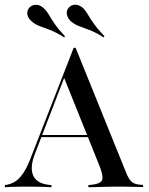

<svg xmlns="http://www.w3.org/2000/svg" viewBox="-30 -781 623 801"><path d="M116.1 -140.3Q93.5 -82.3 108.5 -48.8Q123.4 -15.3 175 -9.7L184.7 -8.9V0Q155.6 -1.6 124.6 -2Q93.5 -2.4 69.4 -2.4Q43.5 -2.4 24.6 -1.6Q5.6 -0.8 -9.7 0V-8.9L0 -10.5Q22.6 -15.3 39.1 -27.8Q55.6 -40.3 71 -64.9Q86.3 -89.5 102.4 -133.1L277.4 -581.5H285.5L492.7 -69.4Q500.8 -47.6 508.5 -35.5Q516.1 -23.4 526.6 -17.7Q537.1 -12.1 552.4 -10.5L566.9 -9.7V-0.8Q555.6 -0.8 541.5 -1.2Q527.4 -1.6 510.9 -2Q494.4 -2.4 475 -2.4H466.9H466.1Q446 -2.4 427 -2Q408.1 -1.6 391.5 -1.2Q375 -0.8 361.7 -0.4Q348.4 0 338.7 0V-8.9L354.8 -10.5Q387.1 -14.5 394.8 -27.4Q402.4 -40.3 388.7 -79.8L235.5 -461.3L246.8 -479.8ZM136.3 -208.9 140.3 -217.7H379.8L383.1 -208.9ZM237.9 -625Q203.2 -646.8 178.6 -656Q154 -665.3 136.3 -671.8Q118.5 -678.2 104 -690.3Q87.1 -704 84.3 -719.8Q81.5 -735.5 91.1 -747.6Q100.8 -759.7 117.7 -760.9Q134.7 -762.1 150.8 -748.4Q165.3 -734.7 174.6 -718.5Q183.9 -702.4 198.4 -681Q212.9 -659.7 241.1 -629.8ZM402.4 -625Q367.7 -646.8 342.7 -656Q317.7 -665.3 300.4 -671.8Q283.1 -678.2 267.7 -690.3Q252.4 -704 249.2 -719.8Q246 -735.5 255.6 -747.6Q266.1 -760.5 282.7 -761.3Q299.2 -762.1 315.3 -748.4Q326.6 -737.9 336.3 -721Q346 -704 361.7 -681.9Q377.4 -659.7 405.6 -629.8Z"/></svg>

Font: Playfair 144pt SemiCondensed Medium
Style: Regular
Weight: 500
Width: 4
Designer: Claus Eggers Sørensen
Foundry: Claus Eggers Sørensen
Version: Version 2.203